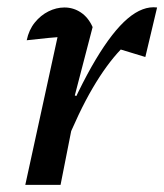

<svg xmlns="http://www.w3.org/2000/svg" viewBox="-20 -519 461 539"><path d="M51 0 152 -463 167 -416Q141 -415 116 -412.5Q91 -410 55 -406Q61 -435 77.5 -455.5Q94 -476 116 -487Q138 -498 161 -498Q186 -498 207 -484Q228 -470 240 -443L190 -251L199 -248L150 0ZM161 -106 148 -146Q201 -272 248.5 -351.5Q296 -431 338.5 -467Q381 -503 421 -498L388 -359L319 -380Q279 -338 240 -271.5Q201 -205 161 -106Z"/></svg>

Font: Piazzolla Thin SemiBold
Style: Italic
Weight: 600
Italic angle: -11.3°
Version: Version 2.005